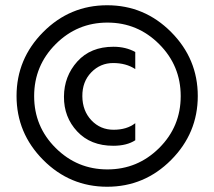

<svg xmlns="http://www.w3.org/2000/svg" viewBox="-20 -702 816 731"><path d="M192 -534Q110 -452 110 -336Q110 -220 192 -138.5Q274 -57 389 -57Q504 -57 586 -138.5Q668 -220 668 -336Q668 -452 586 -534Q504 -616 389 -616Q274 -616 192 -534ZM388 -682Q530 -682 631.5 -580Q733 -478 733 -336.5Q733 -195 631.5 -93Q530 9 388 9Q246 9 144.5 -93Q43 -195 43 -336.5Q43 -478 144.5 -580Q246 -682 388 -682ZM411 -147Q325 -147 274 -201.5Q223 -256 223.5 -334Q224 -412 274.5 -468Q325 -524 412 -524Q459 -524 495 -504V-439Q460 -462 411 -462Q362 -462 327.5 -426.5Q293 -391 293.5 -335.5Q294 -280 328 -244Q362 -208 412.5 -208Q463 -208 495 -233V-168Q463 -147 411 -147Z"/></svg>

Font: Hind Mysuru
Style: Regular
Weight: 400
Designer: Manushi Parikh, Hitesh Malaviya
Foundry: Indian Type Foundry
Version: Version 0.703;PS 1.0;hotconv 1.0.86;makeotf.lib2.5.63406